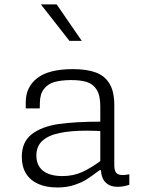

<svg xmlns="http://www.w3.org/2000/svg" viewBox="-20 -818 660 850"><path d="M486 -353V-87Q486 -66.5 492.2 -56.2Q498.5 -46 512.8 -43.8Q527 -41.5 552.5 -46.5V0Q526 9 501.5 9Q474.5 9 458 -1.8Q441.5 -12.5 434.2 -30Q427 -47.5 427 -69.5L424 -78V-347.5Q424 -395.5 408 -421Q392 -446.5 363.5 -455.2Q335 -464 291 -463.5Q249.5 -463 220.8 -454.8Q192 -446.5 174.5 -424.2Q157 -402 156.5 -362L156 -338H94V-365.5Q94 -433 145.2 -472.5Q196.5 -512 303 -512Q364.5 -512 404.5 -497Q444.5 -482 465.2 -447Q486 -412 486 -353ZM365.5 -239.5Q293 -239.5 243.8 -229.2Q194.5 -219 167.8 -194.8Q141 -170.5 141 -129Q141 -99.5 154.5 -79.2Q168 -59 193.8 -48.8Q219.5 -38.5 255.5 -38.5Q305 -38.5 344.2 -56.5Q383.5 -74.5 432 -110.5L438 -64.5H421Q382.5 -36 362.5 -23.2Q342.5 -10.5 309.2 0.8Q276 12 233.5 12Q184.5 12 149.2 -3.8Q114 -19.5 95.2 -49.8Q76.5 -80 76.5 -123.5Q76.5 -190 120.8 -224Q165 -258 239.2 -268.8Q313.5 -279.5 430.5 -279.5L444 -236.5Q423 -238 402.5 -238.8Q382 -239.5 365.5 -239.5ZM287.5 -637 161 -798.5H231L342 -637Z"/></svg>

Font: Monaspace Neon Var ExtraLight
Style: Regular
Weight: 200
Designer: Riley Cran and the Lettermatic Team
Version: Version 1.200 (Monaspace Neon Var)